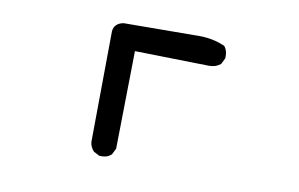

<svg xmlns="http://www.w3.org/2000/svg" viewBox="-60 -601 1119 719"><g transform="rotate(10 500.0 -241.5)"><path d="M754.9 -438.5Q754.9 -435.5 754.9 -429.7L743.2 -406.2Q732.4 -398.4 724.6 -395.5Q711.9 -391.6 700.2 -391.6L417 -397.5L411.1 -25.4L399.4 -2Q389.6 6.8 380.4 9.3Q371.1 11.7 365.2 11.7Q359.4 11.7 353.5 11.7L331.1 0Q316.4 -16.6 315.4 -35.2L319.3 -455.1Q320.3 -470.7 330.1 -480.5Q339.8 -490.2 357.4 -493.2L645.5 -495.1Q696.3 -495.1 741.2 -475.6L743.2 -474.6Q754.9 -460 754.9 -438.5Z"/></g></svg>

Font: JasonHandwriting2
Style: SemiBold
Weight: 600
Version: Version 1.04.7